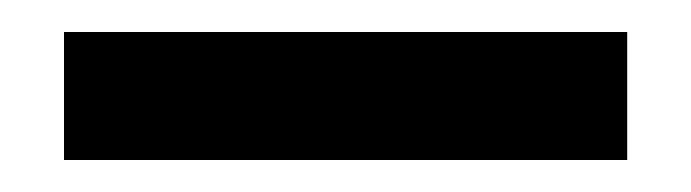

<svg xmlns="http://www.w3.org/2000/svg" viewBox="-20 -715 432 120"><path d="M20 -615V-695H372V-615Z"/></svg>

Font: Kalnia Thin
Style: Bold
Weight: 700
Version: Version 1.105